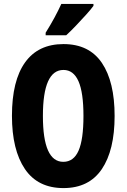

<svg xmlns="http://www.w3.org/2000/svg" viewBox="-20 -950 646 980"><path d="M565 -358Q565 -183 499.5 -86.5Q434 10 304 10Q173 10 107 -87.5Q41 -185 41 -359Q41 -538 108 -631.5Q175 -725 304 -725Q435 -725 500 -629Q565 -533 565 -358ZM199 -358Q199 -124 303 -124Q356 -124 381 -181Q406 -238 406 -358Q406 -478 380.5 -535.5Q355 -593 304 -593Q199 -593 199 -358ZM457 -920Q444 -902 420 -875.5Q396 -849 369 -820.5Q342 -792 318 -770H213V-783Q238 -823 258 -860Q278 -897 293 -930H457Z"/></svg>

Font: Noto Sans Myanmar UI ExtraCondensed ExtraBold
Style: Regular
Weight: 800
Width: 2
Designer: Monotype Design Team
Foundry: Monotype Imaging Inc.
Version: Version 2.103; ttfautohint (v1.8.4.7-5d5b)